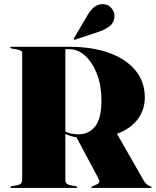

<svg xmlns="http://www.w3.org/2000/svg" viewBox="-20 -932 772 952"><path d="M698 -449Q698 -386.5 661.8 -339.5Q625.5 -292.5 560 -268.5L693 -36Q705.5 -15 724 -9Q732 -6.5 732 -4Q732 0 726 0H438Q432 0 432 -4Q432 -5.5 440 -9L452 -14Q465.5 -19.5 470.8 -26.2Q476 -33 466 -51L359 -251.5Q342 -254 328.5 -258.2Q315 -262.5 304 -268V-40Q304 -18.5 327 -14L355 -9Q363 -7.5 363 -4Q363 0 357 0H37Q31 0 31 -4Q31 -7.5 39 -9L67 -14Q90 -18.5 90 -40V-671Q90 -682 67 -686L39 -691Q31 -692.5 31 -696Q31 -700 37 -700H324Q438.5 -700 522.5 -669.2Q606.5 -638.5 652.2 -582.2Q698 -526 698 -449ZM304 -688V-280Q329.5 -266 369 -266Q420 -266 451.5 -304.8Q483 -343.5 483 -434Q483 -507.5 460.8 -565Q438.5 -622.5 402.5 -655.2Q366.5 -688 325 -688ZM416 -860Q446.5 -911.5 489.5 -911.5Q516 -911.5 531.8 -892.8Q547.5 -874 547.5 -855.5Q547.5 -820.5 524.2 -802.8Q501 -785 474 -776L352.5 -735.5Q347.5 -734 346 -736.5Q344.5 -739 347 -742.5Z"/></svg>

Font: Fraunces 144pt Black
Style: Regular
Weight: 900
Version: Version 1.000;[0bf87f6ff]